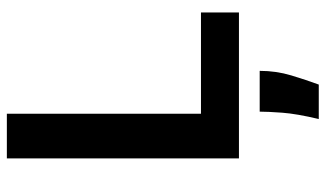

<svg xmlns="http://www.w3.org/2000/svg" viewBox="-210 -490 927 546"><g transform="rotate(-90 253.0 -216.5)"><path d="M76 0V-660H203V0ZM106 0V-108H491V0ZM188 227Q203 164 206 123Q209 82 209 59H325Q325 106 312 149Q299 192 286 227Z"/></g></svg>

Font: Bricolage Grotesque 17pt SemiBold
Style: Regular
Weight: 600
Version: Version 1.001;gftools[0.9.33.dev8+g029e19f]